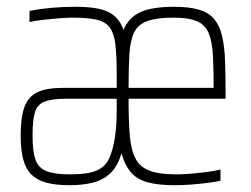

<svg xmlns="http://www.w3.org/2000/svg" viewBox="-20 -538 740 566"><path d="M185 8Q144 8 116.5 0.5Q89 -7 72.5 -23.5Q56 -40 48.5 -68Q41 -96 41 -138Q41 -192 52 -222.5Q63 -253 90 -266Q117 -279 166 -279Q193 -279 219 -279Q245 -279 271.5 -279Q298 -279 324 -279V-324Q324 -376 320 -408Q316 -440 303.5 -457Q291 -474 264.5 -480Q238 -486 193 -486Q176 -486 152.5 -484Q129 -482 106.5 -479.5Q84 -477 67 -473V-506Q98 -512 132 -515Q166 -518 203 -518Q266 -518 298 -503.5Q330 -489 344 -450Q360 -487 394.5 -502.5Q429 -518 494 -518Q539 -518 568 -509Q597 -500 612.5 -480.5Q628 -461 635 -430.5Q642 -400 643.5 -358Q645 -316 645 -260V-247H359Q359 -183 362.5 -140Q366 -97 379 -71.5Q392 -46 420.5 -35Q449 -24 498 -24Q519 -24 542.5 -26Q566 -28 589.5 -31Q613 -34 630 -38V-5Q616 -2 593 1Q570 4 544.5 6Q519 8 494 8Q447 8 415.5 -0.5Q384 -9 366 -30Q348 -51 338 -86Q327 -48 305.5 -27.5Q284 -7 253.5 0.5Q223 8 185 8ZM185 -24Q218 -24 242.5 -28.5Q267 -33 283.5 -46.5Q300 -60 308 -87Q316 -112 320 -142.5Q324 -173 324 -210V-247H174Q133 -247 111.5 -238.5Q90 -230 83 -207Q76 -184 76 -138Q76 -92 84.5 -67.5Q93 -43 117 -33.5Q141 -24 185 -24ZM610 -254Q610 -324 608 -369Q606 -414 595.5 -439.5Q585 -465 560.5 -475.5Q536 -486 492 -486Q442 -486 414.5 -476Q387 -466 375.5 -442.5Q364 -419 361.5 -379Q359 -339 359 -279H635Z"/></svg>

Font: Saira Condensed Thin
Style: Regular
Weight: 250
Width: 3
Designer: Hector Gatti with collaboration of the Omnibus-Type team
Foundry: Omnibus-Type
Version: Version 1.101